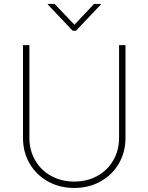

<svg xmlns="http://www.w3.org/2000/svg" viewBox="-20 -934 747 966"><path d="M611.3 -707V-239.3Q611.3 -168.5 577.9 -111.1Q544.4 -53.7 485.6 -21Q426.8 11.7 353.5 11.7Q280.3 11.7 221.4 -21Q162.6 -53.7 129.2 -111.1Q95.7 -168.5 95.7 -239.3V-707H127.9V-240.2Q127.9 -177.7 157 -127.4Q186 -77.1 237.5 -48.8Q289.1 -20.5 353.5 -20.5Q418 -20.5 469.5 -48.8Q521 -77.1 550 -127.4Q579.1 -177.7 579.1 -240.2V-707ZM354.5 -809.6 453.1 -914.1H487.3V-911.1L362.3 -779.3H345.7L220.7 -911.1V-914.1H254.9Z"/></svg>

Font: Pretendard JP Thin
Style: Regular
Weight: 100
Designer: Base glyphs from Inter by Rasmus Andersson; Hangeul glyphs from Noto Sans CJK(Source Han Sans) by Jang Soo-young and Kan
Foundry: Kil Hyung-jin
Version: Version 1.309